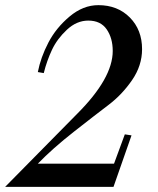

<svg xmlns="http://www.w3.org/2000/svg" viewBox="-38 -726 614 746"><path d="M403 0H-18L262 -284Q400 -422 400 -528Q400 -578 376.5 -612Q353 -646 305 -646Q260 -646 222 -610.5Q184 -575 164 -532.5Q144 -490 132 -442L109 -446Q120 -503 150 -560.5Q180 -618 232.5 -662Q285 -706 344 -706Q419 -706 466.5 -658Q514 -610 514 -535Q514 -471 475 -414.5Q436 -358 384.5 -319Q333 -280 249.5 -214.5Q166 -149 109 -90H405L447 -204L473 -200Z"/></svg>

Font: Justus
Style: Italic
Weight: 400
Italic angle: -12°
Version: Version 001.001